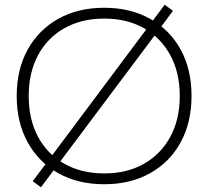

<svg xmlns="http://www.w3.org/2000/svg" viewBox="-20 -773 837 816"><path d="M154 23 119 -3 180 -84 621 -674 680 -753 715 -727 655 -646 213 -56ZM423 10Q311 10 227.5 -37Q144 -84 97.5 -168.5Q51 -253 51 -365Q51 -478 97.5 -562Q144 -646 227.5 -693Q311 -740 423 -740Q534 -740 618 -693Q702 -646 748 -562Q794 -478 794 -365Q794 -253 748 -168.5Q702 -84 618 -37Q534 10 423 10ZM423 -36Q520 -36 592 -77Q664 -118 704 -192Q744 -266 744 -365Q744 -464 704 -538Q664 -612 592 -653Q520 -694 423 -694Q326 -694 253.5 -653Q181 -612 141.5 -538Q102 -464 102 -365Q102 -266 141.5 -192Q181 -118 253.5 -77Q326 -36 423 -36Z"/></svg>

Font: M PLUS 2 Thin Light
Style: Regular
Weight: 300
Version: Version 1.001